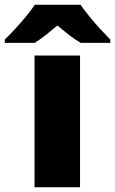

<svg xmlns="http://www.w3.org/2000/svg" viewBox="-78 -786 483 806"><path d="M258 0H67V-553H258ZM260 -766Q276 -743 298.5 -715.5Q321 -688 344.5 -662.5Q368 -637 385 -620V-606H261Q235 -621 212 -639Q189 -657 163 -679Q137 -657 115.5 -640Q94 -623 68 -606H-58V-620Q-39 -638 -15.5 -663.5Q8 -689 30.5 -716Q53 -743 68 -766Z"/></svg>

Font: Noto Sans Thaana Black
Style: Regular
Weight: 900
Designer: David Williams
Foundry: Google Inc.
Version: Version 3.001; ttfautohint (v1.8.4.7-5d5b)